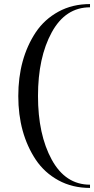

<svg xmlns="http://www.w3.org/2000/svg" viewBox="-20 -720 463 945"><path d="M423 189V205Q336 205 267.5 167.5Q199 130 156 66Q70 -64 70 -247Q70 -431 156 -561Q199 -625 267.5 -662.5Q336 -700 423 -700V-684Q302 -684 234.5 -560.5Q167 -437 167 -247.5Q167 -58 234.5 65.5Q302 189 423 189Z"/></svg>

Font: Elsie Swash Caps
Style: Regular
Weight: 400
Designer: Alejandro Inler
Foundry: Alejandro Inler
Version: 1.003